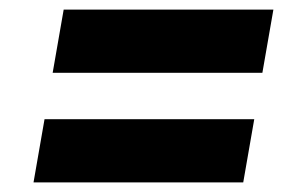

<svg xmlns="http://www.w3.org/2000/svg" viewBox="-20 -490 628 401"><path d="M90 -338 113 -470H551L528 -338ZM50 -109 73 -241H511L488 -109Z"/></svg>

Font: DM Sans 16pt Black
Style: Italic
Weight: 900
Italic angle: -10°
Version: Version 4.004;gftools[0.9.30]